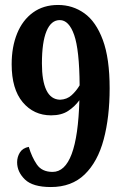

<svg xmlns="http://www.w3.org/2000/svg" viewBox="-20 -744 496 774"><path d="M185 10Q112 10 80.5 -20.5Q49 -51 49 -90Q49 -111 60 -129Q71 -147 96 -152Q108 -111 128.5 -81Q149 -51 192 -51Q292 -51 300 -340Q282 -315 255 -297Q228 -279 186 -279Q116 -279 71.5 -332Q27 -385 27 -485Q27 -555 49 -609Q71 -663 113 -693.5Q155 -724 214 -724Q273 -724 320 -690.5Q367 -657 394.5 -583Q422 -509 422 -388Q422 -272 398 -182Q374 -92 321.5 -41Q269 10 185 10ZM222 -342Q250 -343 269 -360.5Q288 -378 301 -400Q300 -543 279 -603Q258 -663 221 -663Q186 -663 167.5 -618.5Q149 -574 149 -488Q149 -418 167 -380.5Q185 -343 222 -342Z"/></svg>

Font: Noto Serif Hebrew ExtraCondensed
Style: Bold
Weight: 700
Width: 2
Designer: Monotype Design Team
Foundry: Monotype Imaging Inc.
Version: Version 2.004; ttfautohint (v1.8.4.7-5d5b)